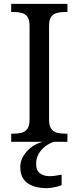

<svg xmlns="http://www.w3.org/2000/svg" viewBox="-20 -734 407 994"><path d="M38 0V-42H51Q74 -42 92.5 -47Q111 -52 122 -67.5Q133 -83 133 -114V-600Q133 -632 122 -647Q111 -662 92.5 -667Q74 -672 51 -672H38V-714H329V-672H316Q294 -672 275 -667Q256 -662 245 -647Q234 -632 234 -600V-114Q234 -83 245 -67.5Q256 -52 275 -47Q294 -42 316 -42H329V0ZM222 240Q158 240 121.5 213.5Q85 187 85 130Q85 99 102 72Q119 45 145.5 26Q172 7 203 0H260Q239 6 217.5 21.5Q196 37 181.5 60Q167 83 167 115Q167 148 186.5 163Q206 178 236 178Q250 178 265.5 176Q281 174 299 170V224Q289 229 275 232.5Q261 236 247 238Q233 240 222 240Z"/></svg>

Font: Noto Serif Thai
Style: Regular
Weight: 400
Designer: Monotype Design Team
Foundry: Monotype Imaging Inc.
Version: Version 2.001